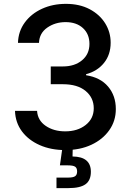

<svg xmlns="http://www.w3.org/2000/svg" viewBox="-20 -757 667 981"><path d="M314 9.8Q240.2 9.8 182.9 -15.6Q125.5 -41 92 -85.9Q58.6 -130.9 56.6 -190.4H169.4Q172.4 -142.1 213.4 -114Q254.4 -85.9 313 -85.9Q376.5 -85.9 417.7 -118.4Q459 -150.9 459 -203.6Q459 -257.8 417.5 -292.2Q376 -326.7 301.3 -326.7H239.3V-417.5H301.3Q361.3 -417.5 399.2 -449Q437 -480.5 437 -532.7Q437 -583 403.8 -613.5Q370.6 -644 314.9 -644Q262.2 -644 221.7 -616Q181.2 -587.9 179.2 -538.1H71.8Q73.7 -597.2 106.7 -642.1Q139.6 -687 194.6 -712.2Q249.5 -737.3 316.9 -737.3Q386.7 -737.3 438.2 -710Q489.7 -682.6 517.6 -637.5Q545.4 -592.3 545.4 -539.1Q545.4 -477.5 511.2 -435.3Q477.1 -393.1 419.9 -377.9V-372.6Q492.7 -361.3 532.2 -314.7Q571.8 -268.1 571.8 -199.7Q571.8 -139.2 538.3 -91.8Q504.9 -44.4 446.8 -17.3Q388.7 9.8 314 9.8ZM268.6 204.1V150.4H327.6Q353.5 150.4 363.8 143.3Q374 136.2 374 119.1Q374 101.6 363.8 94.7Q353.5 87.9 327.6 87.9H286.1L301.8 -22.9H351.6V0L350.6 42.5Q444.3 43.5 444.3 120.6Q444.3 164.6 417 184.3Q389.6 204.1 330.1 204.1Z"/></svg>

Font: Inter Medium
Style: Regular
Weight: 500
Designer: Rasmus Andersson
Foundry: rsms
Version: Version 4.001;git-9221beed3